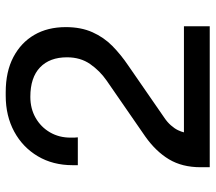

<svg xmlns="http://www.w3.org/2000/svg" viewBox="-60 -676 736 655"><g transform="rotate(-90 307.5 -348.0)"><path d="M65 0V-31Q65 -94 92 -139Q119 -184 170 -220L361 -352Q394 -375 417 -408Q440 -441 440 -487Q440 -546 405.5 -579Q371 -612 305 -612Q265 -612 233.5 -594Q202 -576 184 -545Q166 -514 166 -475Q166 -468 166 -462Q166 -456 167 -450H72Q72 -457 72 -460.5Q72 -464 72 -468Q72 -535 102.5 -586.5Q133 -638 186.5 -667Q240 -696 309 -696H321Q391 -696 440.5 -670Q490 -644 516.5 -598.5Q543 -553 543 -491Q543 -439 525.5 -400Q508 -361 478.5 -332Q449 -303 412 -278L234 -155Q219 -145 208 -132.5Q197 -120 191.5 -108.5Q186 -97 184 -88H546V0Z"/></g></svg>

Font: Chivo Medium
Style: Regular
Weight: 400
Version: Version 2.002